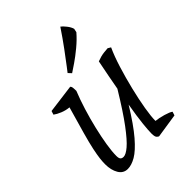

<svg xmlns="http://www.w3.org/2000/svg" viewBox="-207 -807 930 930"><g transform="rotate(-45 258.0 -342.5)"><path d="M117 17Q87 17 71 -10Q55 -37 55 -77Q55 -95 57.5 -116Q60 -137 67 -170.5Q74 -204 89 -257.5Q104 -311 128 -394Q105 -396 83 -405Q61 -414 48 -424L54 -443L199 -462Q202 -463 205 -456.5Q208 -450 208 -427Q191 -385 175.5 -335Q160 -285 148 -234.5Q136 -184 129 -140.5Q122 -97 122 -67Q122 -51 127.5 -45Q133 -39 144 -39Q160 -39 186.5 -61.5Q213 -84 254.5 -139.5Q296 -195 356 -294Q362 -328 369.5 -367Q377 -406 386 -451Q412 -461 433.5 -463.5Q455 -466 461 -466L476 -457Q457 -416 439.5 -359.5Q422 -303 407.5 -243.5Q393 -184 384.5 -133.5Q376 -83 376 -53Q398 -51 427 -42.5Q456 -34 466 -26L460 -7L336 12Q333 12 326 5.5Q319 -1 319 -23Q319 -44 323.5 -87.5Q328 -131 340 -201Q286 -113 245.5 -66Q205 -19 174 -1Q143 17 117 17ZM254 -502 239 -518Q239 -518 259 -544Q279 -570 310 -612Q341 -654 373 -702Q382 -696 395.5 -679Q409 -662 413 -647L409 -628Q385 -600 353.5 -574Q322 -548 295 -529.5Q268 -511 254 -502Z"/></g></svg>

Font: Mate
Style: Italic
Weight: 400
Italic angle: -10.8°
Designer: Eduardo Rodriguez Tunni
Foundry: Eduardo Rodriguez Tunni
Version: Version 1.003; ttfautohint (v1.8.4.7-5d5b);gftools[0.9.24]